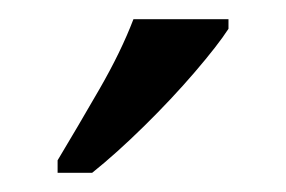

<svg xmlns="http://www.w3.org/2000/svg" viewBox="-20 -786 298 200"><path d="M40 -619Q61 -654 83.5 -693Q106 -732 119 -766H218V-756Q207 -739 183 -711Q159 -683 130 -654.5Q101 -626 76 -606H40Z"/></svg>

Font: Noto Serif Georgian Condensed
Style: Regular
Weight: 400
Width: 3
Designer: Monotype Design Team, Akaki Razmadze
Foundry: Google LLC
Version: Version 2.003; ttfautohint (v1.8.4.7-5d5b)